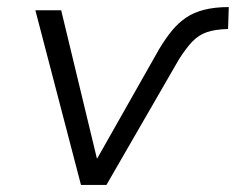

<svg xmlns="http://www.w3.org/2000/svg" viewBox="-20 -523 667 543"><path d="M209 0 80 -494H153L254 -75H255L430 -384Q448 -414 466 -436Q484 -458 506 -473Q528 -488 558 -495.5Q588 -503 627 -503L625 -441Q588 -440 565 -432Q542 -424 524.5 -406Q507 -388 486 -355L281 0Z"/></svg>

Font: Nunito Sans 7pt Light
Style: Italic
Weight: 300
Italic angle: -9°
Designer: Vernon Adams
Foundry: Vernon Adams
Version: Version 3.101;gftools[0.9.27]